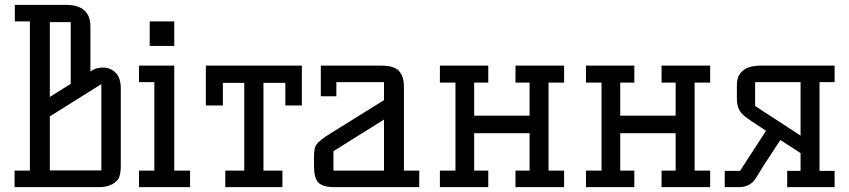

<svg xmlns="http://www.w3.org/2000/svg" viewBox="-20 -770 3495 790"><path d="M352 -476Q373 -492 403.5 -492Q434 -492 455.5 -471Q477 -450 477 -406V-88Q477 -46 464 -30Q438 0 388 0H40V-68H103V-682H41V-750H250Q352 -750 352 -661ZM271 -425V-679H185V-371ZM397 -424 185 -291V-69H397Z M697 -68H762V0H552V-68H615V-432H552V-500H697ZM596 -682H697V-581H596Z M907 -68H985V-429H897V-336H827V-500H1222V-336H1154V-429H1064V-68H1142V0H907Z M1705 -68V0H1357Q1306 0 1289 -20Q1272 -38 1272 -88V-125Q1272 -161 1281 -174Q1294 -193 1340 -221L1560 -358V-432H1364V-374H1300V-500H1550Q1601 -500 1621.5 -478Q1642 -456 1642 -414V-68ZM1560 -278 1352 -148V-68H1560Z M2101 -68H2159V-222H1931V-68H1989V0H1790V-68H1854V-430H1790V-500H1989V-430H1931V-294H2159V-430H2101V-500H2301V-430H2237V-68H2301V0H2101Z M2702 -68H2760V-222H2532V-68H2590V0H2391V-68H2455V-430H2391V-500H2590V-430H2532V-294H2760V-430H2702V-500H2902V-430H2838V-68H2902V0H2702Z M3352 -432V-67H3414V0H3219V-67H3274V-140L3191 -194L3122 -89Q3110 -70 3100.5 -53.5Q3091 -37 3081 -25Q3059 0 3020 0H2962V-67H3025L3132 -232L3074 -270Q3040 -293 3031 -304Q3012 -327 3012 -363V-422Q3012 -480 3071 -496Q3088 -500 3107 -500H3414V-432ZM3274 -432H3087V-334L3274 -212Z"/></svg>

Font: Kelly Slab
Style: Regular
Weight: 400
Designer: Denis Masharov
Foundry: Denis Masharov
Version: Version 1.001